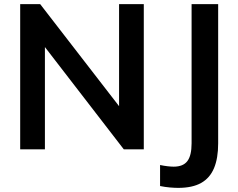

<svg xmlns="http://www.w3.org/2000/svg" viewBox="-20 -725 1157 932"><path d="M78 0V-705H175L584 -176H558V-705H678V0H581L173 -529H198V0ZM845 187Q828 187 804.5 185Q781 183 757 178V76Q776 80 793.5 82Q811 84 823 84Q869 84 889.5 57Q910 30 910 -29V-705H1039V-29Q1039 43 1019 91Q999 139 956.5 163Q914 187 845 187Z"/></svg>

Font: Mulish ExtraLight
Style: Bold
Weight: 700
Version: Version 3.603